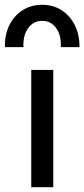

<svg xmlns="http://www.w3.org/2000/svg" viewBox="-51 -782 352 802"><path d="M79.5 0V-490H171.5V0ZM-30.5 -585Q-31.5 -636.5 -12 -676.5Q7.5 -716.5 43 -739.2Q78.5 -762 125.5 -762Q171.5 -762 206.8 -739Q242 -716 261.8 -676Q281.5 -636 281 -585H203Q205.5 -634.5 183.5 -664.8Q161.5 -695 125.5 -695Q89 -695 66.8 -664.8Q44.5 -634.5 47 -585Z"/></svg>

Font: Geologica Light
Style: Regular
Weight: 300
Designer: Sindre Bremnes, Frode Helland
Foundry: Monokrom Skriftforlag AS
Version: Version 1.010; ttfautohint (v1.8.4.7-5d5b);gftools[0.9.28]